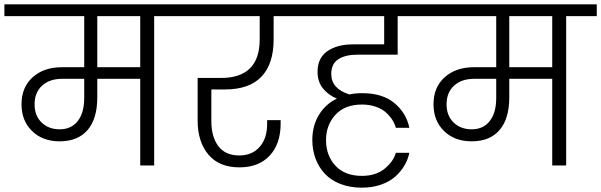

<svg xmlns="http://www.w3.org/2000/svg" viewBox="-49 -760 2761 882"><path d="M225.1 -166Q278.3 -166 308.1 -203.9Q337.9 -241.7 337.9 -310.1V-397.9H235.8Q178.7 -397.9 144.3 -366.5Q109.9 -335 109.9 -280.8Q109.9 -228.5 142.1 -197.3Q174.3 -166 225.1 -166ZM-28.8 -686V-740.2H799.8V-686H659.2V0H595.2V-397.9H397.9V-313Q397.9 -214.4 353.3 -162.6Q308.6 -110.8 225.1 -110.8Q146.5 -110.8 98.1 -158.2Q49.8 -205.6 49.8 -280.8Q49.8 -359.4 101.3 -405.3Q152.8 -451.2 234.9 -451.2H337.9V-686ZM397.9 -451.2H595.2V-686H397.9Z M742.2 -740.2H1335.9V-686H1208V-579.1Q1208 -466.3 1151.9 -407.7Q1095.7 -349.1 984.9 -349.1H921.9V-203.1Q921.9 -131.3 954.1 -88.6Q986.3 -45.9 1049.8 -45.9Q1109.4 -45.9 1143.8 -85.2Q1178.2 -124.5 1178.2 -190.9V-208H1240.2V-191.9Q1240.2 -99.1 1189.9 -45.2Q1139.6 8.8 1050.8 8.8Q957.5 8.8 908.2 -50Q858.9 -108.9 858.9 -206.1V-401.9H965.8Q1144 -401.9 1144 -579.1V-686H742.2Z M1831.5 -58.1Q1825.2 -27.3 1808.8 0.5Q1792.5 28.3 1766.4 51.5Q1740.2 74.7 1700.7 88.4Q1661.1 102.1 1613.8 102.1Q1558.6 102.1 1514.6 85Q1470.7 67.9 1442.9 37.8Q1415 7.8 1400.4 -31.7Q1385.7 -71.3 1385.7 -117.2Q1385.7 -181.2 1415.3 -231Q1444.8 -280.8 1498.5 -307.1Q1459.5 -322.8 1434.6 -353.8Q1409.7 -384.8 1409.7 -430.2Q1409.7 -493.2 1454.6 -524.7Q1499.5 -556.2 1572.8 -556.2H1715.8V-686H1277.8V-740.2H1921.9V-686H1777.8V-508.8H1591.8Q1537.6 -508.8 1505.1 -487.8Q1472.7 -466.8 1472.7 -419.9Q1472.7 -352.5 1555.7 -326.2Q1583 -332 1614.7 -332Q1708 -332 1762.7 -286.6Q1817.4 -241.2 1831.5 -172.9H1769.5Q1764.2 -192.4 1752.7 -210.2Q1741.2 -228 1723.1 -244.1Q1705.1 -260.3 1676.5 -270Q1647.9 -279.8 1613.8 -279.8Q1535.2 -279.8 1491.9 -232.7Q1448.7 -185.5 1448.7 -116.2Q1448.7 -45.9 1491.7 1Q1534.7 47.9 1613.8 47.9Q1676.8 47.9 1717.3 15.4Q1757.8 -17.1 1769.5 -58.1Z M2117.7 -166Q2170.9 -166 2200.7 -203.9Q2230.5 -241.7 2230.5 -310.1V-397.9H2128.4Q2071.3 -397.9 2036.9 -366.5Q2002.4 -335 2002.4 -280.8Q2002.4 -228.5 2034.7 -197.3Q2066.9 -166 2117.7 -166ZM1863.8 -686V-740.2H2692.4V-686H2551.8V0H2487.8V-397.9H2290.5V-313Q2290.5 -214.4 2245.8 -162.6Q2201.2 -110.8 2117.7 -110.8Q2039.1 -110.8 1990.7 -158.2Q1942.4 -205.6 1942.4 -280.8Q1942.4 -359.4 1993.9 -405.3Q2045.4 -451.2 2127.4 -451.2H2230.5V-686ZM2290.5 -451.2H2487.8V-686H2290.5Z"/></svg>

Font: PoppinsZ Light
Style: Regular
Weight: 300
Designer: Ninad Kale (Devanagari), Jonny Pinhorn (Latin)
Foundry: Indian Type Foundry
Version: Version 3.002;FEAKit 1.0